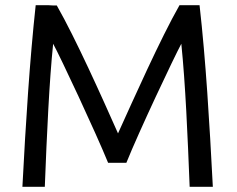

<svg xmlns="http://www.w3.org/2000/svg" viewBox="-20 -715 909 737"><path d="M465 -90C514 -212 648 -495 676 -547C692 -390 700 -199 708 2H797C784 -247 770 -483 746 -695H669C596 -567 491 -331 433 -203C370 -345 271 -566 198 -694C187 -694 177 -694 166 -695H117C94 -483 79 -247 66 2H152C160 -204 169 -401 184 -547C212 -496 346 -210 395 -90Z"/></svg>

Font: Repo
Style: Regular
Weight: 400
Designer: Stefan Peev
Foundry: Context Ltd
Version: Version 0.000